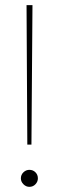

<svg xmlns="http://www.w3.org/2000/svg" viewBox="-20 -720 229 745"><path d="M86 -159 83 -700H106L102 -159ZM94 5Q81 5 71 -5Q61 -15 61 -28Q61 -42 71 -51.5Q81 -61 94 -61Q108 -61 117.5 -51.5Q127 -42 127 -28Q127 -15 117.5 -5Q108 5 94 5Z"/></svg>

Font: DM Sans Thin
Style: Regular
Weight: 100
Designer: Colophon Foundry, Jonny Pinhorn
Foundry: Colophon Foundry
Version: Version 4.004; ttfautohint (v1.8.4.7-5d5b)